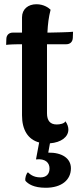

<svg xmlns="http://www.w3.org/2000/svg" viewBox="-20 -667 390 907"><path d="M215 -513H204C206 -554 210 -586 219 -621C210 -630 187 -647 152 -647C113 -647 84 -624 84 -585V-513H41C25 -513 11 -504 10 -484L9 -455C22 -457 56 -458 69 -458H84V-122C84 -54 112 -8 165 6L150 86C196 81 214 103 214 129C214 155 199 171 171 171C135 171 119 153 112 147C105 151 97 174 100 187C113 202 139 220 196 220C271 220 315 183 315 128C315 81 273 53 208 54L216 10C269 6 303 -20 303 -55C303 -66 299 -81 289 -94C284 -83 263 -79 248 -79C217 -79 202 -97 202 -132V-426V-458H293C310 -458 323 -468 324 -488L325 -517C315 -515 225 -513 215 -513Z"/></svg>

Font: Arima Koshi ExtraBold
Style: Regular
Weight: 800
Designer: Joana Correia and Natanael Gama
Foundry: NDISCOVER
Version: Version 1.019;PS 001.019;hotconv 1.0.88;makeotf.lib2.5.64775